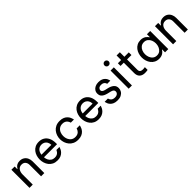

<svg xmlns="http://www.w3.org/2000/svg" viewBox="401 -2358 3973 3973"><g transform="rotate(-45 2387.0 -372.0)"><path d="M165 0H70V-530H165V-453H171Q178 -465 194.5 -486Q211 -507 242 -523.5Q273 -540 320 -540Q378 -540 419 -513.5Q460 -487 481.5 -442Q503 -397 503 -341V0H408V-335Q408 -388 378.5 -423Q349 -458 293 -458Q259 -458 235 -445Q211 -432 195.5 -409.5Q180 -387 172.5 -358.5Q165 -330 165 -299Z M884 10Q819 10 771.5 -13.5Q724 -37 693.5 -77Q663 -117 648 -165.5Q633 -214 633 -265Q633 -315 647.5 -364Q662 -413 692.5 -453Q723 -493 769.5 -516.5Q816 -540 880 -540Q948 -540 1000 -509Q1052 -478 1082 -417Q1112 -356 1112 -264V-236H729Q732 -191 750.5 -153.5Q769 -116 803 -93.5Q837 -71 884 -71Q925 -71 950.5 -84.5Q976 -98 991 -116Q1006 -134 1011.5 -147.5Q1017 -161 1017 -161H1106Q1106 -161 1101 -143.5Q1096 -126 1083 -101Q1070 -76 1045 -50.5Q1020 -25 981 -7.5Q942 10 884 10ZM730 -310H1019Q1017 -362 997 -394.5Q977 -427 946 -443Q915 -459 880 -459Q817 -459 777 -418.5Q737 -378 730 -310Z M1488 10Q1423 10 1374 -13.5Q1325 -37 1292.5 -76.5Q1260 -116 1243.5 -165Q1227 -214 1227 -265Q1227 -316 1243 -364.5Q1259 -413 1291.5 -453Q1324 -493 1373 -516.5Q1422 -540 1488 -540Q1552 -540 1594 -521Q1636 -502 1661.5 -473.5Q1687 -445 1699.5 -416.5Q1712 -388 1716 -369Q1720 -350 1720 -350H1628Q1628 -350 1625 -361Q1622 -372 1614 -388Q1606 -404 1590.5 -420Q1575 -436 1550 -447Q1525 -458 1488 -458Q1433 -458 1395.5 -430.5Q1358 -403 1339.5 -359Q1321 -315 1321 -265Q1321 -215 1339.5 -171Q1358 -127 1395.5 -99.5Q1433 -72 1488 -72Q1525 -72 1550 -83Q1575 -94 1590.5 -110Q1606 -126 1614 -142Q1622 -158 1625 -169Q1628 -180 1628 -180H1720Q1720 -180 1716 -161Q1712 -142 1699.5 -113.5Q1687 -85 1661.5 -56.5Q1636 -28 1594 -9Q1552 10 1488 10Z M2091 10Q2026 10 1978.5 -13.5Q1931 -37 1900.5 -77Q1870 -117 1855 -165.5Q1840 -214 1840 -265Q1840 -315 1854.5 -364Q1869 -413 1899.5 -453Q1930 -493 1976.5 -516.5Q2023 -540 2087 -540Q2155 -540 2207 -509Q2259 -478 2289 -417Q2319 -356 2319 -264V-236H1936Q1939 -191 1957.5 -153.5Q1976 -116 2010 -93.5Q2044 -71 2091 -71Q2132 -71 2157.5 -84.5Q2183 -98 2198 -116Q2213 -134 2218.5 -147.5Q2224 -161 2224 -161H2313Q2313 -161 2308 -143.5Q2303 -126 2290 -101Q2277 -76 2252 -50.5Q2227 -25 2188 -7.5Q2149 10 2091 10ZM1937 -310H2226Q2224 -362 2204 -394.5Q2184 -427 2153 -443Q2122 -459 2087 -459Q2024 -459 1984 -418.5Q1944 -378 1937 -310Z M2643 10Q2582 10 2542.5 -7Q2503 -24 2480 -49.5Q2457 -75 2446 -100.5Q2435 -126 2432 -143Q2429 -160 2429 -160H2525Q2525 -160 2527 -151Q2529 -142 2535.5 -129Q2542 -116 2555 -102.5Q2568 -89 2590 -80Q2612 -71 2645 -71Q2677 -71 2699 -81.5Q2721 -92 2732.5 -109.5Q2744 -127 2744 -149Q2744 -178 2723.5 -195Q2703 -212 2665 -221L2593 -238Q2553 -248 2518 -265Q2483 -282 2461.5 -311.5Q2440 -341 2440 -385Q2440 -431 2463 -465.5Q2486 -500 2527.5 -520Q2569 -540 2624 -540Q2679 -540 2715 -524.5Q2751 -509 2772.5 -486Q2794 -463 2804.5 -440Q2815 -417 2818 -401.5Q2821 -386 2821 -386H2729Q2729 -386 2726 -397.5Q2723 -409 2712.5 -423.5Q2702 -438 2681 -449.5Q2660 -461 2625 -461Q2577 -461 2555 -439Q2533 -417 2533 -391Q2533 -366 2553.5 -350.5Q2574 -335 2607 -327L2680 -310Q2748 -294 2792.5 -257.5Q2837 -221 2837 -153Q2837 -109 2814 -71.5Q2791 -34 2748 -12Q2705 10 2643 10Z M3067 0H2972V-530H3067ZM3019 -631Q2992 -631 2974.5 -649Q2957 -667 2957 -692Q2957 -718 2974.5 -736Q2992 -754 3019 -754Q3045 -754 3063 -736Q3081 -718 3081 -692Q3081 -667 3063 -649Q3045 -631 3019 -631Z M3446 10Q3413 10 3387 3Q3361 -4 3341 -17.5Q3321 -31 3307.5 -50.5Q3294 -70 3287.5 -95Q3281 -120 3281 -150V-663H3376V-150Q3376 -110 3398 -91.5Q3420 -73 3462 -73Q3484 -73 3504 -76Q3524 -79 3524 -79V2Q3524 2 3501 6Q3478 10 3446 10ZM3505 -452H3186V-530H3505Z M3859 -540Q3897 -540 3925 -530.5Q3953 -521 3973.5 -506.5Q3994 -492 4007.5 -476Q4021 -460 4030 -446H4036V-530H4131V0H4036V-84H4030Q4021 -70 4007.5 -53.5Q3994 -37 3973.5 -22.5Q3953 -8 3925 1Q3897 10 3859 10Q3799 10 3754 -13.5Q3709 -37 3679 -76.5Q3649 -116 3634 -165Q3619 -214 3619 -265Q3619 -316 3634 -365Q3649 -414 3679 -453.5Q3709 -493 3754 -516.5Q3799 -540 3859 -540ZM3875 -459Q3822 -459 3786 -430.5Q3750 -402 3732.5 -358Q3715 -314 3715 -265Q3715 -217 3732.5 -172.5Q3750 -128 3786 -99.5Q3822 -71 3875 -71Q3928 -71 3963.5 -99.5Q3999 -128 4016.5 -172.5Q4034 -217 4034 -265Q4034 -314 4016.5 -358Q3999 -402 3963.5 -430.5Q3928 -459 3875 -459Z M4366 0H4271V-530H4366V-453H4372Q4379 -465 4395.5 -486Q4412 -507 4443 -523.5Q4474 -540 4521 -540Q4579 -540 4620 -513.5Q4661 -487 4682.5 -442Q4704 -397 4704 -341V0H4609V-335Q4609 -388 4579.5 -423Q4550 -458 4494 -458Q4460 -458 4436 -445Q4412 -432 4396.5 -409.5Q4381 -387 4373.5 -358.5Q4366 -330 4366 -299Z"/></g></svg>

Font: Be Vietnam Pro Variable Thin
Style: Regular
Weight: 100
Designer: Lam Bao, Tony Le, Vietanh Nguyen
Foundry: Yellow Type Foundry
Version: Version 1.002